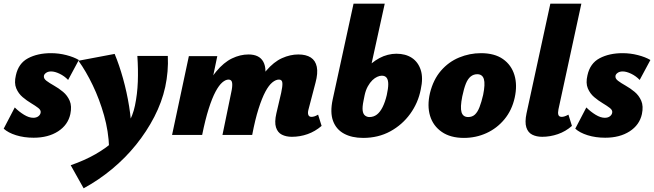

<svg xmlns="http://www.w3.org/2000/svg" viewBox="-24 -731 3543 1040"><path d="M158 15Q106 15 63 1.5Q20 -12 -4 -34L56 -149Q79 -126 106 -109.5Q133 -93 156 -93Q173 -93 183.5 -101Q194 -109 196 -120Q199 -134 183.5 -146Q168 -158 144.5 -172Q121 -186 98.5 -205Q76 -224 64 -252.5Q52 -281 62 -323Q76 -388 128 -415.5Q180 -443 252 -443Q295 -443 335.5 -432.5Q376 -422 403 -406L345 -298Q325 -319 299 -331.5Q273 -344 253 -344Q237 -344 226.5 -337Q216 -330 214 -321Q211 -306 227.5 -293.5Q244 -281 269 -267Q294 -253 317.5 -233.5Q341 -214 353.5 -185Q366 -156 357 -113Q344 -54 290.5 -19.5Q237 15 158 15Z M429 289 359 164Q434 138 493.5 104Q553 70 596.5 29.5Q640 -11 668 -58Q696 -105 707 -159Q720 -221 722.5 -288Q725 -355 720 -428H885Q887 -386 883.5 -344Q880 -302 871 -260Q853 -178 812 -98.5Q771 -19 713 53Q655 125 582.5 185Q510 245 429 289ZM567 69Q564 -20 539.5 -106.5Q515 -193 478.5 -269Q442 -345 401 -402L597 -439Q622 -379 642.5 -305.5Q663 -232 675.5 -154.5Q688 -77 689 -3Z M1557 10Q1526 10 1503 -1.5Q1480 -13 1471 -41Q1462 -69 1473 -117L1499 -228Q1507 -264 1505.5 -282Q1504 -300 1487 -300Q1470 -300 1451 -284.5Q1432 -269 1413.5 -234.5Q1395 -200 1376.5 -142Q1358 -84 1342 0H1283Q1308 -130 1342.5 -215Q1377 -300 1418 -348Q1459 -396 1503.5 -416Q1548 -436 1592 -436Q1634 -436 1659.5 -419.5Q1685 -403 1692 -369Q1699 -335 1685 -283L1647 -138Q1642 -120 1646 -109Q1650 -98 1663 -98Q1670 -98 1678.5 -100.5Q1687 -103 1699 -110L1718 -49Q1683 -19 1642 -4.5Q1601 10 1557 10ZM908 0 999 -427H1153L1064 0ZM1015 0Q1039 -126 1072.5 -210Q1106 -294 1147 -343.5Q1188 -393 1232.5 -414.5Q1277 -436 1322 -436Q1381 -436 1402.5 -396Q1424 -356 1405 -283L1336 0H1181L1228 -228Q1236 -263 1233.5 -281.5Q1231 -300 1214 -300Q1198 -300 1180 -284.5Q1162 -269 1143.5 -234.5Q1125 -200 1106.5 -142Q1088 -84 1071 0Z M1943 16Q1882 16 1839.5 -7Q1797 -30 1780 -76Q1763 -122 1778 -192L1891 -711H2060L1989 -388Q2010 -405 2031.5 -416.5Q2053 -428 2076.5 -434Q2100 -440 2123 -440Q2173 -440 2207 -417.5Q2241 -395 2255 -352Q2269 -309 2255 -246Q2241 -174 2198 -114.5Q2155 -55 2090 -19.5Q2025 16 1943 16ZM1945 -185Q1938 -151 1940.5 -132Q1943 -113 1953.5 -105Q1964 -97 1977 -97Q2000 -97 2017.5 -110.5Q2035 -124 2048.5 -151Q2062 -178 2071 -216Q2079 -252 2079 -275Q2079 -298 2070.5 -309.5Q2062 -321 2044 -321Q2033 -321 2019.5 -315Q2006 -309 1993 -296.5Q1980 -284 1968.5 -263.5Q1957 -243 1951 -215Z M2489 16Q2416 16 2369 -16.5Q2322 -49 2305.5 -103.5Q2289 -158 2305 -227Q2323 -300 2364.5 -348Q2406 -396 2463 -419.5Q2520 -443 2581 -443Q2655 -443 2700.5 -411Q2746 -379 2762.5 -324.5Q2779 -270 2764 -202Q2749 -134 2708.5 -85Q2668 -36 2611 -10Q2554 16 2489 16ZM2512 -97Q2534 -97 2548.5 -110.5Q2563 -124 2573.5 -151Q2584 -178 2593 -217Q2605 -276 2597 -302.5Q2589 -329 2561 -329Q2541 -329 2525.5 -316.5Q2510 -304 2499.5 -278Q2489 -252 2480 -209Q2468 -149 2476 -123Q2484 -97 2512 -97Z M2913 10Q2882 10 2859 -1.5Q2836 -13 2827 -41Q2818 -69 2828 -117L2957 -711H3125L3001 -139Q2997 -120 3000.5 -109Q3004 -98 3019 -98Q3025 -98 3033.5 -100.5Q3042 -103 3055 -110L3074 -49Q3040 -19 2998 -4.5Q2956 10 2913 10Z M3254 15Q3202 15 3159 1.5Q3116 -12 3092 -34L3152 -149Q3175 -126 3202 -109.5Q3229 -93 3252 -93Q3269 -93 3279.5 -101Q3290 -109 3292 -120Q3295 -134 3279.5 -146Q3264 -158 3240.5 -172Q3217 -186 3194.5 -205Q3172 -224 3160 -252.5Q3148 -281 3158 -323Q3172 -388 3224 -415.5Q3276 -443 3348 -443Q3391 -443 3431.5 -432.5Q3472 -422 3499 -406L3441 -298Q3421 -319 3395 -331.5Q3369 -344 3349 -344Q3333 -344 3322.5 -337Q3312 -330 3310 -321Q3307 -306 3323.5 -293.5Q3340 -281 3365 -267Q3390 -253 3413.5 -233.5Q3437 -214 3449.5 -185Q3462 -156 3453 -113Q3440 -54 3386.5 -19.5Q3333 15 3254 15Z"/></svg>

Font: Ysabeau Infant Black
Style: Italic
Weight: 900
Italic angle: -12°
Designer: Christian Thalmann (Catharsis Fonts)
Version: Version 2.001;gftools[0.9.30]; featfreeze: ss01,ss02,lnum